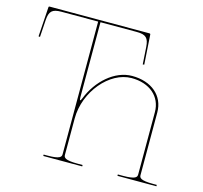

<svg xmlns="http://www.w3.org/2000/svg" viewBox="-109 -880 1055 1000"><g transform="rotate(15 419.0 -380.0)"><path d="M817.5 0V-7.5H797.5C729 -7.5 722.5 -20.5 722.5 -35V-372.5C722.5 -462.5 652.5 -522.5 547.5 -522.5C454 -522.5 366 -443.5 326.5 -342.5C323 -333.5 320.5 -330 318.5 -330C316 -330 315 -337 315 -345.5V-750H510C560.5 -750 575 -735 578.5 -687.5L584.5 -594.5L592.5 -595.5L582 -755.5C582 -759 578.5 -760 577 -760H38C36.5 -760 33 -759 33 -755.5L22.5 -595.5L30.5 -594.5L36.5 -687.5C40 -735 54.5 -750 105 -750H302.5V-35C302.5 -20.5 296 -7.5 227.5 -7.5H207.5V0H417.5V-7.5H390C321.5 -7.5 315 -20.5 315 -35V-231C315 -376 429.5 -511 547.5 -511C645 -511 710 -455 710 -371V-35C710 -20.5 703.5 -7.5 635 -7.5H607.5V0Z"/></g></svg>

Font: Znikomit
Style: Regular
Weight: 100
Designer: gluk
Foundry: gluk
Version: Version 0.55